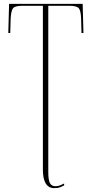

<svg xmlns="http://www.w3.org/2000/svg" viewBox="-20 -734 476 994"><path d="M261 240Q202 240 202 143V-704H95Q56 -704 46.5 -690Q37 -676 35 -635L33 -563H23L27 -714H408L412 -563H402L400 -635Q399 -676 389 -690Q379 -704 340 -704H230V158Q230 198 238.5 214Q247 230 267 230Q281 230 293 225Q305 220 312 216V226Q303 231 291.5 235.5Q280 240 261 240Z"/></svg>

Font: Noto Serif Display ExtraCondensed Thin
Style: Regular
Weight: 100
Width: 2
Designer: Monotype Design Team
Foundry: Monotype Imaging Inc.
Version: Version 2.009